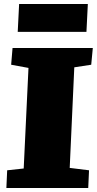

<svg xmlns="http://www.w3.org/2000/svg" viewBox="-20 -944 486 964"><path d="M123 -603 36 -619 43 -703H446L438 -619L353 -606L330 -101L427 -89L423 0H12L16 -89L99 -98ZM76 -924H421L414 -784H69Z"/></svg>

Font: Literata 18pt Black
Style: Italic
Weight: 900
Italic angle: -2°
Designer: Latin by Veronika Burian and Jose Scaglione. Greek by Irene Vlachou. Cyrillic by Vera Evstafieva
Foundry: TypeTogether
Version: Version 3.103;gftools[0.9.29]